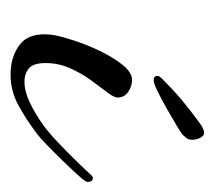

<svg xmlns="http://www.w3.org/2000/svg" viewBox="-42 -348 416 373"><g transform="rotate(90 166.5 -161.0)"><path d="M124 27Q89 27 65.5 8.5Q42 -10 47 -53Q49 -67 57 -92.5Q65 -118 77.5 -144.5Q90 -171 105 -190Q120 -209 135 -209Q147 -209 158 -201.5Q169 -194 169 -181Q169 -174 159 -161Q149 -148 135.5 -129.5Q122 -111 112 -88.5Q102 -66 102 -41Q102 -17 112.5 -8.5Q123 0 138 0Q157 0 179 -10.5Q201 -21 223 -37Q237 -47 255.5 -64.5Q274 -82 292 -100.5Q310 -119 321 -131Q323 -133 325 -133Q333 -133 333 -122Q333 -119 321 -105.5Q309 -92 292.5 -75Q276 -58 261 -43.5Q246 -29 239 -24Q214 -5 185.5 11Q157 27 124 27ZM136 -251Q127 -251 127 -258Q127 -262 131 -266Q154 -289 173 -305Q192 -321 218 -340Q230 -349 238 -349Q243 -349 247 -342Q251 -335 251 -325Q251 -319 247.5 -314.5Q244 -310 242 -308Q239 -305 224 -296Q209 -287 190.5 -276.5Q172 -266 156.5 -258.5Q141 -251 136 -251Z"/></g></svg>

Font: Corinthia
Style: Bold
Weight: 700
Designer: Robert E. Leuschke
Foundry: Robert E. Leuschke
Version: Version 1.013; ttfautohint (v1.8.3)